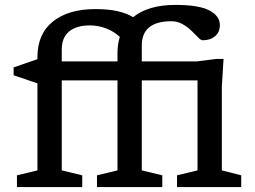

<svg xmlns="http://www.w3.org/2000/svg" viewBox="-20 -762 1038 782"><path d="M315 0H49V-48L132.5 -68V-422.5L35.5 -455.5V-487.5L132.5 -521V-529.5Q132.5 -624.5 196 -674.8Q259.5 -725 368 -725Q422.5 -725 460 -716.2Q497.5 -707.5 522 -692Q584 -742 694 -742Q790 -742 832.8 -719.5Q875.5 -697 875.5 -660Q875.5 -631 856 -614.5Q836.5 -598 805.5 -598Q798 -598 786.8 -609.8Q775.5 -621.5 759.8 -636.8Q744 -652 723.5 -663.8Q703 -675.5 678 -675.5Q557.5 -675.5 557.5 -576.5V-512H781.5L861.5 -522H890.5L883.5 -410V-68L962.5 -48V0H701V-48L784.5 -68V-434.5H557.5V-68L641 -48V0H375V-48L458.5 -68V-434.5H231.5V-68L315 -48ZM231.5 -559.5V-512H458.5V-546.5Q458.5 -581.5 468 -611.5Q446.5 -632.5 414 -645.5Q381.5 -658.5 345.5 -658.5Q291.5 -658.5 261.5 -633.8Q231.5 -609 231.5 -559.5Z"/></svg>

Font: Newsreader Caption
Style: Regular
Weight: 400
Designer: Hugues Gentile
Foundry: Production Type
Version: Version 1.001